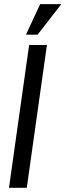

<svg xmlns="http://www.w3.org/2000/svg" viewBox="-20 -897 313 917"><path d="M204.1 -682.1 107.9 0H22.9L119.1 -682.1ZM171.9 -877.4H272.9L159.7 -731.4H104Z"/></svg>

Font: Myanmar Pyu Pro
Style: Regular
Weight: 400
Designer: Khon Soe Zaw Thu
Foundry: PaOh Unicode
Version: Version 2.00 April 29, 2017